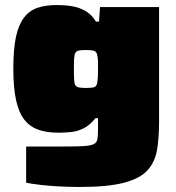

<svg xmlns="http://www.w3.org/2000/svg" viewBox="-20 -538 702 764"><path d="M297 206Q259 206 219 204Q179 202 143.5 198Q108 194 84 189V45Q108 45 132 45Q156 45 180 45Q204 45 228 45Q281 45 310 43.5Q339 42 352 36Q365 30 367.5 16.5Q370 3 370 -22V-68H360Q338 -40 313 -27.5Q288 -15 262.5 -12.5Q237 -10 212 -10Q167 -10 133.5 -21.5Q100 -33 77.5 -61Q55 -89 44 -139Q33 -189 33 -266Q33 -342 43.5 -391Q54 -440 75.5 -468Q97 -496 129.5 -507Q162 -518 206 -518Q237 -518 265.5 -513.5Q294 -509 319 -495Q344 -481 362 -452H374L378 -510H613V-54Q613 9 605 57.5Q597 106 567.5 139Q538 172 474 189Q410 206 297 206ZM323 -188Q346 -188 355.5 -191.5Q365 -195 367 -210Q369 -222 369.5 -234.5Q370 -247 370 -263Q370 -279 370 -291Q370 -303 368 -313Q366 -331 356 -335Q346 -339 323 -339Q305 -339 294.5 -337Q284 -335 280 -328Q276 -321 275 -305.5Q274 -290 274 -263Q274 -236 275 -220.5Q276 -205 280 -198.5Q284 -192 294.5 -190Q305 -188 323 -188Z"/></svg>

Font: Saira Expanded Black
Style: Regular
Weight: 900
Width: 7
Designer: Hector Gatti with collaboration of the Omnibus-Type team
Foundry: Omnibus-Type
Version: Version 1.101